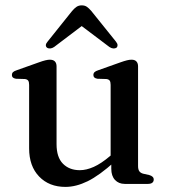

<svg xmlns="http://www.w3.org/2000/svg" viewBox="-20 -704 646 735"><path d="M406 -58V-90.5L403.5 -93.5V-379Q403.5 -390.5 399.8 -395.5Q396 -400.5 387 -401.5L353 -402.5Q344.5 -404 341 -407.5Q337.5 -411 337.5 -417Q337.5 -423.5 341.8 -427.8Q346 -432 357 -435.5L440 -465Q455.5 -470.5 465.5 -473Q475.5 -475.5 483.5 -475.5Q496 -475.5 502.2 -468.8Q508.5 -462 508.5 -450V-68.5Q508.5 -55 513.5 -48.2Q518.5 -41.5 528.5 -39L551 -34Q560 -31.5 564.2 -27.2Q568.5 -23 568.5 -16.5Q568.5 -9 563 -4.5Q557.5 0 546 0H457.5Q434.5 0 420.2 -15.2Q406 -30.5 406 -58ZM91.5 -136V-379Q91.5 -390.5 87.8 -395.5Q84 -400.5 75 -401.5L41 -402.5Q32.5 -404 29 -407.5Q25.5 -411 25.5 -417Q25.5 -423.5 29.8 -427.8Q34 -432 45 -435.5L128 -465Q144.5 -471 154.2 -473.2Q164 -475.5 170.5 -475.5Q184 -475.5 190.2 -468.8Q196.5 -462 196.5 -450V-152Q196.5 -102 221 -77.2Q245.5 -52.5 285.5 -52.5Q310.5 -52.5 339 -65.2Q367.5 -78 400.5 -106L422 -124L441 -104.5L419.5 -85.5Q360 -32 315.5 -10.2Q271 11.5 230.5 11.5Q168 11.5 129.8 -28.2Q91.5 -68 91.5 -136ZM313 -619.5H272.5L399 -524Q406.5 -519 413.8 -518.5Q421 -518 426 -521.5Q430 -525 430 -531Q430 -537 424 -544.5L329.5 -662Q320.5 -672.5 312.5 -678Q304.5 -683.5 293 -683.5Q281.5 -683.5 273.2 -678Q265 -672.5 256 -662L162 -544.5Q155.5 -537 155.5 -531Q155.5 -525 160 -521.5Q165 -518 172.2 -518.5Q179.5 -519 187 -524Z"/></svg>

Font: Fraunces
Style: Regular
Weight: 400
Version: Version 1.000;[b76b70a41]